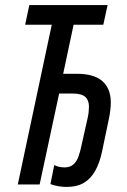

<svg xmlns="http://www.w3.org/2000/svg" viewBox="-20 -734 505 764"><path d="M244.6 9.8Q228.5 9.8 211.7 6.8Q194.8 3.9 180.7 -1.5L195.8 -77.1Q205.6 -72.3 215.8 -70.1Q226.1 -67.9 236.8 -67.9Q258.8 -67.9 272 -79.6Q285.2 -91.3 292.5 -111.8Q299.8 -132.3 304.7 -157.2L329.1 -266.1Q331.5 -276.9 332.8 -288.3Q334 -299.8 334 -309.6Q334 -335.4 319.1 -348.6Q304.2 -361.8 269 -361.8H215.3L137.7 0H50.8L186 -635.7H80.1L96.7 -713.9H408.2L391.1 -635.7H272.9L231.4 -440.4H285.6Q354.5 -440.4 387.7 -410.9Q420.9 -381.3 420.9 -326.2Q420.9 -312.5 418.9 -295.4Q417 -278.3 413.1 -260.3L386.2 -131.8Q377 -86.9 359.4 -55.2Q341.8 -23.4 314.2 -6.8Q286.6 9.8 244.6 9.8Z"/></svg>

Font: Open Sans Condensed Medium
Style: Italic
Weight: 500
Width: 3
Italic angle: -12°
Designer: Monotype Design Team
Foundry: Monotype Imaging Inc.
Version: Version 3.000